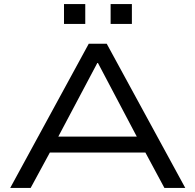

<svg xmlns="http://www.w3.org/2000/svg" viewBox="-20 -919 956 939"><path d="M30 0 414 -705H502L886 0H784L676 -201L726 -173H188L239 -201L130 0ZM456 -611 254 -230 221 -251H693L660 -230L459 -611ZM521 -802V-899H625V-802ZM293 -802V-899H397V-802Z"/></svg>

Font: Nunito Sans 10pt Expanded
Style: Regular
Weight: 400
Width: 7
Designer: Vernon Adams
Foundry: Vernon Adams
Version: Version 3.101;gftools[0.9.27]